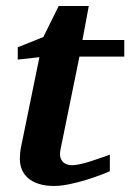

<svg xmlns="http://www.w3.org/2000/svg" viewBox="-20 -606 433 638"><path d="M393 -418V-473H254L275 -586H175L124 -483L39 -449V-408L111 -416L50 -118C47 -104 46 -91 46 -78C46 -26 83 12 160 12C223 12 323 -27 345 -37V-92C313 -81 251 -57 220 -57C189 -57 174 -78 181 -109L244 -418Z"/></svg>

Font: Veleka
Style: Bold Italic
Weight: 700
Italic angle: -12°
Designer: Stefan Peev, Context Ltd, 2016; SIL International, 1997-2014.
Foundry: Stefan Peev, Context Ltd, 2016
Version: Version 5.000